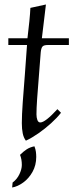

<svg xmlns="http://www.w3.org/2000/svg" viewBox="-20 -610 326 853"><path d="M95 15Q85 2 81 -17.5Q77 -37 77 -63Q77 -98 81 -155Q85 -212 90.5 -279Q96 -346 100 -410H17V-440H102Q107 -481 110.5 -516Q114 -551 115 -575L184 -590Q181 -562 176 -523Q171 -484 166 -440H286V-410H192Q175 -410 169 -403.5Q163 -397 161 -378Q157 -322 152.5 -268.5Q148 -215 145 -171.5Q142 -128 142 -102Q142 -88 146 -77Q150 -66 159 -66Q181 -66 235 -125L251 -109Q234 -87 207 -62.5Q180 -38 150.5 -17.5Q121 3 95 15ZM34 223 36 201Q56 186 66.5 163.5Q77 141 77 123Q77 97 69 78Q84 63 98.5 53.5Q113 44 133 40Q138 53 139.5 64.5Q141 76 141 87Q141 124 124.5 153.5Q108 183 83 201Q58 219 34 223Z"/></svg>

Font: Bona Nova SC
Style: Italic
Weight: 400
Italic angle: -4°
Designer: Mateusz Machalski
Foundry: Capitalics
Version: Version 4.001; ttfautohint (v1.8.4.7-5d5b)